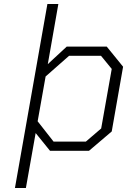

<svg xmlns="http://www.w3.org/2000/svg" viewBox="-20 -757 639 964"><path d="M55 187 218 -737H273L220 -435L315 -523H516L598 -422L541 -97L427 0H231L159 -89L110 187ZM249 -46H411L488 -112L541 -411L487 -477H327L209 -373L169 -148Z"/></svg>

Font: Tomorrow Light
Style: Italic
Weight: 300
Italic angle: -10°
Designer: Tony de Marco, Monica Rizzolli
Foundry: Just in Type
Version: Version 2.002